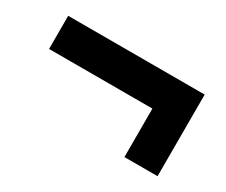

<svg xmlns="http://www.w3.org/2000/svg" viewBox="-62 -564 702 597"><g transform="rotate(30 289.0 -265.5)"><path d="M534 -412V-119H415V-293H44V-412Z"/></g></svg>

Font: Noto Sans ExtraBold
Style: Regular
Weight: 800
Designer: Monotype Design Team
Foundry: Monotype Imaging Inc.
Version: Version 2.007